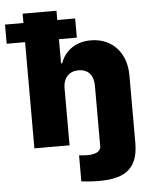

<svg xmlns="http://www.w3.org/2000/svg" viewBox="-107 -756 792 1004"><g transform="rotate(-5 289.0 -254.0)"><path d="M393.6 -299.8V18.6C393.6 51.8 355.5 59.6 321.3 59.6C306.6 59.6 293.9 57.6 279.3 56.6V193.4C300.8 195.3 327.1 199.2 370.1 199.2C484.4 199.2 578.1 170.9 578.1 18.6V-337.9C578.1 -455.1 504.9 -537.1 392.6 -537.1C314.5 -537.1 256.8 -497.1 233.4 -430.7H227.5V-557.6H321.3V-658.2H227.5V-707H49.8V-658.2H-46.9V-557.6H49.8V0H234.4V-299.8C234.4 -354.5 266.6 -386.7 314.5 -386.7C365.2 -386.7 393.6 -354.5 393.6 -299.8Z"/></g></svg>

Font: Pretendard Black
Style: Regular
Weight: 900
Designer: Base glyphs from Inter by Rasmus Andersson; Hangeul glyphs from Noto Sans CJK(Source Han Sans) by Jang Soo-young and Kan
Foundry: Kil Hyung-jin
Version: Version 1.309;Glyphs 3.2 (3225)